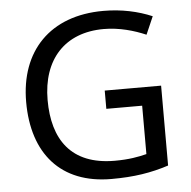

<svg xmlns="http://www.w3.org/2000/svg" viewBox="-52 -776 833 838"><g transform="rotate(-5 364.0 -357.0)"><path d="M407 -377V-297H564V-85C528 -76 487 -68 424 -68C232 -68 155 -186 155 -357C155 -535 255 -645 426 -645C494 -645 559 -626 610 -604L644 -682C583 -708 511 -724 431 -724C197 -724 61 -580 61 -357C61 -131 181 10 403 10C503 10 577 -2 654 -27V-377Z"/></g></svg>

Font: Noto Sans Bengali
Style: Regular
Weight: 400
Designer: Jelle Bosma - Monotype Design Team
Foundry: Monotype Imaging Inc.
Version: Version 2.003